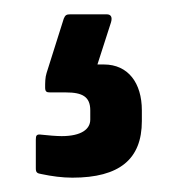

<svg xmlns="http://www.w3.org/2000/svg" viewBox="-20 -51 248 268"><path d="M81 197C147 197 178 171 178 118V103C178 65 159 39 125 39H116L135 -20C137 -27 135 -31 129 -31H78C73 -31 71 -30 69 -25L45 51C43 57 43 65 43 71C43 77 45 78 50 78H72C95 78 106 84 106 103V116C106 129 94 139 66 139C59 139 47 138 38 137C31 136 30 138 30 144V184C30 190 32 191 38 192C52 195 67 197 81 197Z"/></svg>

Font: Sofia Sans Cond SemiBold
Style: Regular
Weight: 600
Width: 3
Designer: Botio Nikoltchev, Ani Petrova
Foundry: lettersoup
Version: Version 4.100